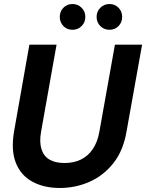

<svg xmlns="http://www.w3.org/2000/svg" viewBox="-20 -922 726 954"><path d="M277 12Q198 12 140.5 -19.5Q83 -51 58.5 -113.5Q34 -176 50 -270L126 -700H261L184 -267Q175 -216 186 -181Q197 -146 226 -129Q255 -112 301 -112Q347 -112 382.5 -129.5Q418 -147 441.5 -182Q465 -217 474 -269L551 -700H686L609 -270Q593 -174 543.5 -111.5Q494 -49 424.5 -18.5Q355 12 277 12ZM340 -774Q313 -774 295 -792.5Q277 -811 277 -838Q277 -865 295 -883.5Q313 -902 340 -902Q367 -902 385.5 -883.5Q404 -865 404 -838Q404 -811 385.5 -792.5Q367 -774 340 -774ZM524 -774Q497 -774 478.5 -792.5Q460 -811 460 -838Q460 -865 478.5 -883.5Q497 -902 524 -902Q551 -902 569 -883.5Q587 -865 587 -838Q587 -811 569 -792.5Q551 -774 524 -774Z"/></svg>

Font: DM Sans 36pt
Style: Bold Italic
Weight: 700
Italic angle: -10°
Designer: Colophon Foundry, Jonny Pinhorn
Foundry: Colophon Foundry
Version: Version 4.004;gftools[0.9.30]